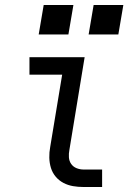

<svg xmlns="http://www.w3.org/2000/svg" viewBox="-20 -749 540 769"><path d="M315 0Q293 0 272.5 -3.5Q252 -7 234 -16.5Q216 -26 203 -41.5Q190 -57 184 -76.5Q178 -96 177.5 -117.5Q177 -139 181 -160L229 -450H98V-520H319L258 -149Q255 -134 256 -119Q257 -104 265 -92.5Q273 -81 286.5 -75.5Q300 -70 315 -70H389V0ZM335 -611 355 -729H474L454 -611ZM135 -611 155 -729H274L254 -611Z"/></svg>

Font: Iosevka SS04
Style: Italic
Weight: 400
Italic angle: -9°
Monospace: yes
Designer: Belleve Invis
Foundry: Belleve Invis
Version: Version 19.0.0; ttfautohint (v1.8.4)